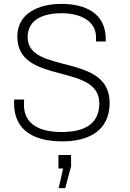

<svg xmlns="http://www.w3.org/2000/svg" viewBox="-20 -716 667 986"><path d="M473 -503H523V-516C523 -646 421 -696 296 -696C175 -696 69 -646 69 -528C69 -277 490 -396 490 -185C490 -72 403 -38 296 -38C189 -38 103 -74 103 -178L104 -205H53C53 -205 52 -193 52 -187C52 -39 164 10 300 10C432 10 543 -42 543 -188C543 -447 122 -332 122 -525C122 -615 200 -648 297 -648C394 -648 473 -608 473 -525V-503ZM281 250H315L345 138V80H280V149H304C304 149 282 250 281 250Z"/></svg>

Font: ChivoLight
Style: Regular
Weight: 300
Designer: Hector Gatti
Foundry: Omnibus-Type
Version: Version 1.004;PS 001.004;hotconv 1.0.88;makeotf.lib2.5.64775